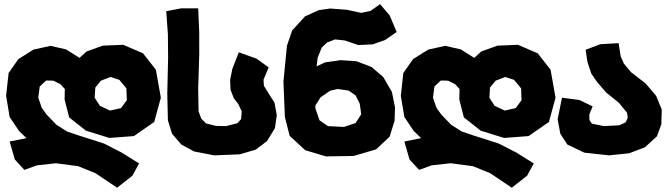

<svg xmlns="http://www.w3.org/2000/svg" viewBox="-20 -711 3150 904"><path d="M425.8 -251 428.7 -298.8 455.1 -331.1 500 -348.6 542 -335 575.2 -294.9 577.1 -239.3 549.8 -202.1 498 -190.4 450.2 -212.9ZM94.7 88.9 154.3 67.4 243.2 57.6 347.7 71.3 429.7 104.5 531.2 172.9 603.5 116.2 634.8 58.6 553.7 7.8 469.7 -35.2 347.7 -74.2 295.9 -91.8 245.1 -124 199.2 -171.9 176.8 -203.1 160.2 -251 167 -303.7 197.3 -332 231.4 -331.1 264.6 -314.5 285.2 -292 284.2 -242.2 305.7 -158.2 384.8 -95.7 495.1 -61.5 610.4 -70.3 706.1 -136.7 737.3 -251 713.9 -382.8 653.3 -460 560.5 -500 463.9 -496.1 387.7 -468.8 354.5 -438.5 291 -478.5 217.8 -495.1 137.7 -477.5 66.4 -432.6 20.5 -367.2 8.8 -259.8 25.4 -160.2 69.3 -94.7 104.5 -60.5 25.4 -44.9 49.8 40Z M1109.4 15.6 1184.6 -6.8 1237.3 -46.9 1274.4 -107.4 1283.2 -168.9 1272.5 -227.5 1242.2 -275.4 1222.7 -306.6 1220.7 -335.9 1245.1 -393.6 1188.5 -434.6 1104.5 -464.8 1074.2 -387.7 1063.5 -335 1065.4 -288.1 1081.1 -248 1101.6 -221.7 1118.2 -186.5 1115.2 -150.4 1097.7 -130.9 1043.9 -117.2 997.1 -118.2 950.2 -129.9 927.7 -152.3 915 -186.5 913.1 -293 918 -450.2V-559.6L913.1 -671.9H834L762.7 -658.2L770.5 -548.8L771.5 -438.5L767.6 -269.5L770.5 -144.5L790 -81.1L834 -30.3L893.6 2L988.3 20.5Z M1495.1 -487.3 1519.5 -510.7 1557.6 -525.4 1603.5 -520.5 1667 -499 1734.4 -502 1793 -522.5 1847.7 -560.5 1814.5 -638.7 1769.5 -691.4 1723.6 -659.2 1680.7 -650.4 1613.3 -665 1534.2 -670.9 1480.5 -663.1 1416 -633.8 1355.5 -567.4 1331.1 -496.1 1314.5 -327.1 1321.3 -160.2 1343.8 -71.3 1417 -3.9 1514.6 25.4 1644.5 23.4 1751 -7.8 1814.5 -67.4 1837.9 -142.6 1839.8 -206.1 1825.2 -278.3 1784.2 -348.6 1729.5 -395.5 1658.2 -422.9 1583 -427.7 1509.8 -417 1470.7 -398.4 1475.6 -439.5ZM1464.8 -213.9 1489.3 -252.9 1535.2 -284.2 1570.3 -292 1622.1 -284.2 1654.3 -261.7 1673.8 -222.7 1680.7 -172.9 1654.3 -131.8 1599.6 -113.3 1524.4 -117.2 1484.4 -144.5 1464.8 -201.2Z M2284.2 -251 2287.1 -298.8 2313.5 -331.1 2358.4 -348.6 2400.4 -335 2433.6 -294.9 2435.5 -239.3 2408.2 -202.1 2356.4 -190.4 2308.6 -212.9ZM1953.1 88.9 2012.7 67.4 2101.6 57.6 2206.1 71.3 2288.1 104.5 2389.6 172.9 2461.9 116.2 2493.2 58.6 2412.1 7.8 2328.1 -35.2 2206.1 -74.2 2154.3 -91.8 2103.5 -124 2057.6 -171.9 2035.2 -203.1 2018.6 -251 2025.4 -303.7 2055.7 -332 2089.8 -331.1 2123 -314.5 2143.6 -292 2142.6 -242.2 2164.1 -158.2 2243.2 -95.7 2353.5 -61.5 2468.8 -70.3 2564.5 -136.7 2595.7 -251 2572.3 -382.8 2511.7 -460 2418.9 -500 2322.3 -496.1 2246.1 -468.8 2212.9 -438.5 2149.4 -478.5 2076.2 -495.1 1996.1 -477.5 1924.8 -432.6 1878.9 -367.2 1867.2 -259.8 1883.8 -160.2 1927.7 -94.7 1962.9 -60.5 1883.8 -44.9 1908.2 40Z M2892.6 -507.8 2806.6 -502.9 2737.3 -476.6 2746.1 -418 2764.6 -363.3 2792 -324.2 2834 -275.4 2894.5 -226.6 2932.6 -179.7 2935.5 -156.2 2925.8 -134.8 2895.5 -121.1 2823.2 -117.2 2766.6 -128.9 2754.9 -146.5V-172.9L2770.5 -210L2708 -240.2L2626 -251L2605.5 -149.4L2618.2 -81.1L2651.4 -30.3L2731.4 7.8L2847.7 20.5L2942.4 10.7L3016.6 -17.6L3073.2 -69.3L3093.8 -126L3095.7 -195.3L3069.3 -259.8L3020.5 -317.4L2951.2 -371.1L2917 -412.1L2902.3 -446.3Z"/></svg>

Font: MaokenAssortedSans-TC
Style: Regular
Weight: 500
Version: Version 0.83